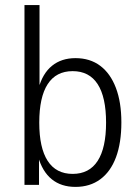

<svg xmlns="http://www.w3.org/2000/svg" viewBox="-20 -725 548 753"><path d="M276 8Q220 8 183 -22Q146 -52 129 -112H133V0H76V-705H135V-378H131Q147 -437 184 -467Q221 -497 276 -497Q333 -497 373 -467Q413 -437 434.5 -380.5Q456 -324 456 -245Q456 -165 435 -108.5Q414 -52 373.5 -22Q333 8 276 8ZM265 -43Q330 -43 363 -94Q396 -145 396 -244Q396 -344 363 -395Q330 -446 265 -446Q200 -446 167 -395Q134 -344 134 -244Q134 -145 167 -94Q200 -43 265 -43Z"/></svg>

Font: Nunito Sans 10pt Condensed Light
Style: Regular
Weight: 300
Width: 3
Designer: Vernon Adams
Foundry: Vernon Adams
Version: Version 3.101;gftools[0.9.27]